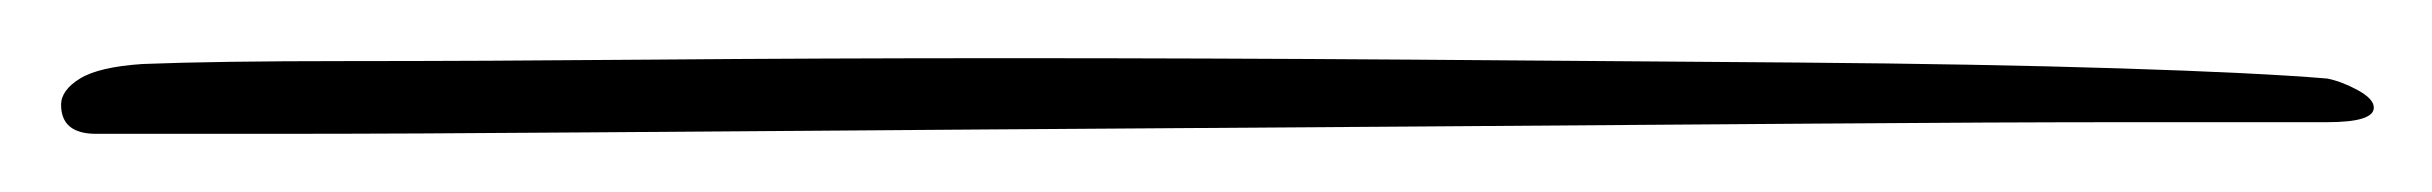

<svg xmlns="http://www.w3.org/2000/svg" viewBox="-20 75 836 66"><path d="M13 121Q1 121 1 111Q1 106 7.5 102Q14 98 29 97Q54 96 99.5 96Q145 96 203.5 95.5Q262 95 326 95Q395 95 465 95.5Q535 96 598 96.5Q661 97 708.5 98.5Q756 100 780 102Q785 103 790.5 106Q796 109 796 112Q796 117 780 117Q761 117 714 117Q667 117 602.5 117.5Q538 118 465 118.5Q392 119 319 119.5Q246 120 183 120.5Q120 121 75 121Q30 121 13 121Z"/></svg>

Font: WindSong
Style: Regular
Weight: 400
Designer: Robert E. Leuschke
Foundry: Robert E. Leuschke
Version: Version 1.010; ttfautohint (v1.8.3)